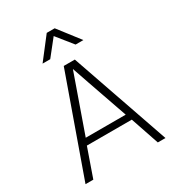

<svg xmlns="http://www.w3.org/2000/svg" viewBox="-214 -1049 1073 1173"><g transform="rotate(-30 322.5 -462.5)"><path d="M470 -772H415L325 -884L236 -772H182L298 -922H354ZM466 -248Q445 -306 368 -529L326 -651L184 -248ZM605 -3H551L483 -203H166L96 -3H41L287 -695H365Z"/></g></svg>

Font: LXGW 975 Gothic SC 200W
Style: Regular
Weight: 200
Version: Version 2.01;February 25, 2021